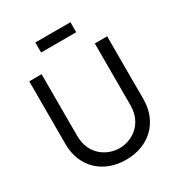

<svg xmlns="http://www.w3.org/2000/svg" viewBox="-212 -1055 1132 1212"><g transform="rotate(-30 354.0 -449.0)"><path d="M354 15C521 15 638 -95 638 -262.5V-720H548V-270C548 -134.5 446 -69 354 -69C263 -69 160 -133.5 160 -270V-720L70 -719.5V-262.5C70 -94.5 187 15 354 15ZM226 -840H482V-913H226Z"/></g></svg>

Font: Eudonet Medium
Style: Regular
Weight: 500
Designer: Mikhail Sharanda
Foundry: Mikhail Sharanda
Version: Version 4.503;Glyphs 3.1.2 (3151)